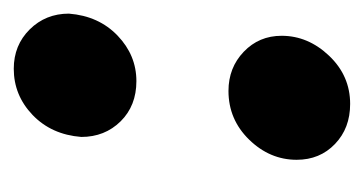

<svg xmlns="http://www.w3.org/2000/svg" viewBox="-177 -384 529 279"><g transform="rotate(90 87.5 -244.5)"><path d="M-32.2 -80.1Q-28.8 -123.5 -0.2 -150.9Q28.3 -178.2 65.9 -178.2Q101.6 -178.2 124.3 -155.3Q147 -132.3 147 -98.1Q143.6 -54.7 115 -27.3Q86.4 0 47.9 0Q13.7 0 -9.3 -23.2Q-32.2 -46.4 -32.2 -80.1ZM0 -389.2Q0 -427.7 29.1 -458.3Q58.1 -488.8 99.1 -488.8Q134.3 -488.8 157.2 -466.8Q180.2 -444.8 180.2 -411.1Q180.2 -372.1 150.9 -342Q121.6 -312 80.1 -312Q46.4 -312 23.2 -334.2Q0 -356.4 0 -389.2Z"/></g></svg>

Font: BPreplay
Style: Bold Italic
Weight: 700
Italic angle: -6°
Designer: Magenta/George Triantafyllakos
Foundry: Magenta/George Triantafyllakos
Version: Version 1.00